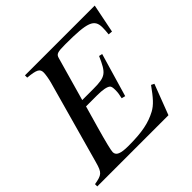

<svg xmlns="http://www.w3.org/2000/svg" viewBox="-167 -810 967 967"><g transform="rotate(-45 316.5 -326.5)"><path d="M634 -653H137V-637C199 -631 214 -623 214 -596C214 -584 209 -552 203 -532L80 -90C64 -32 55 -26 -1 -16V0H506L568 -162L552 -170C514 -117 490 -89 458 -72C407 -45 353 -33 255 -33C199 -33 176 -43 176 -67C176 -79 187 -125 212 -213L244 -325H322C362 -325 389 -320 400 -310C405 -305 407 -296 407 -279C407 -261 405 -249 400 -227L420 -222L488 -454L470 -458C432 -373 421 -361 331 -361H253L319 -594C325 -616 335 -620 392 -620C549 -620 584 -607 584 -547C584 -534 583 -518 581 -501L603 -499Z"/></g></svg>

Font: STIXGeneral
Style: Italic
Weight: 400
Italic angle: -16.33°
Designer: MicroPress Inc., with final additions and corrections provided by Coen Hoffman, Elsevier (retired)
Version: Version 1.1.0